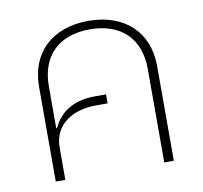

<svg xmlns="http://www.w3.org/2000/svg" viewBox="-66 -621 733 692"><g transform="rotate(-10 300.0 -275.0)"><path d="M84 0H119V-118C119 -203 190 -245 273 -245H317V-278H278C187 -278 144 -236 122 -189H119V-342C119 -454 186 -519 300 -519C413 -519 481 -454 481 -342V0H516V-347C516 -471 432 -550 300 -550C167 -550 84 -471 84 -347Z"/></g></svg>

Font: IBM Plex Thai ExtraLight
Style: Regular
Weight: 200
Designer: Mike Abbink, Paul van der Laan, Pieter van Rosmalen, Ben Mitchell, Mark Frömberg
Foundry: Bold Monday
Version: Version 1.0